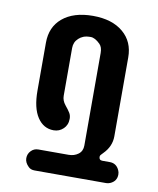

<svg xmlns="http://www.w3.org/2000/svg" viewBox="-78 -734 655 796"><g transform="rotate(10 249.5 -336.5)"><path d="M377.4 -103Q377.4 -88.4 391.6 -88.4H422.9Q450.7 -88.4 462.9 -61.5Q466.8 -53.2 466.8 -43.9Q466.8 -15.1 439.5 -3.4Q431.6 0 422.9 0H122.1Q105 0 95.7 -9.8Q79.1 -25.9 79.1 -44.2Q79.1 -62.5 91.6 -75.4Q104 -88.4 122.1 -88.4H249.5Q272.9 -88.4 290 -101.1Q307.1 -113.8 307.1 -137.7V-527.3Q307.1 -551.8 294.9 -564Q273.4 -585.4 254.9 -585.4Q236.3 -585.4 224.9 -580.8Q213.4 -576.2 205.1 -568.4Q187 -552.2 187 -527.3V-326.2Q187 -305.7 201.2 -288.3Q215.3 -271 221.7 -260.5Q228 -250 228 -236.3Q228 -222.7 223.6 -212.2Q219.2 -201.7 211.4 -194.3Q194.3 -177.7 170.4 -177.7Q127.4 -177.7 101.8 -216.6Q76.2 -255.4 76.2 -328.1V-529.8Q76.2 -595.7 121.1 -633.8Q168 -673.3 249.5 -673.3Q330.6 -673.3 377 -633.8Q422.9 -595.2 422.9 -528.8V-196.8Q422.9 -153.8 389.6 -120.6L381.8 -112.3Q377.4 -108.4 377.4 -103Z"/></g></svg>

Font: Supermercado
Style: Regular
Weight: 400
Designer: James Grieshaber
Foundry: James Grieshaber
Version: Version 1.002